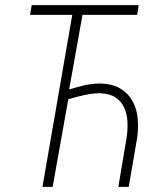

<svg xmlns="http://www.w3.org/2000/svg" viewBox="-20 -731 627 751"><path d="M516.6 -672.9 522.5 -710.9H104L97.7 -672.9H262.7L146 0H186L247.1 -342.8Q262.2 -347.2 277.6 -351.3Q293 -355.5 308.6 -358.9Q323.7 -362.3 339.4 -364.3Q355 -366.2 370.6 -366.2Q408.7 -365.2 431.6 -349.9Q454.6 -334.5 465.8 -310.1Q477.1 -285.2 478.5 -254.4Q480 -223.6 475.1 -191.9L442.9 0H483.4L516.6 -191.9Q522 -231 518.6 -267.6Q515.1 -304.2 499.5 -333.5Q483.4 -364.3 452.1 -383.8Q420.9 -403.3 371.6 -404.3Q356.4 -404.3 341.1 -402.6Q325.7 -400.9 310.5 -397.5Q295.4 -394 280.3 -389.6Q265.1 -385.3 250.5 -381.3L302.7 -672.9Z"/></svg>

Font: Roboto Mono ExtraLight
Style: Italic
Weight: 250
Italic angle: -10°
Monospace: yes
Designer: Google
Version: Version 3.000